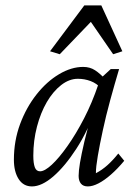

<svg xmlns="http://www.w3.org/2000/svg" viewBox="-20 -667 496 695"><path d="M95.7 7.8Q64.5 7.8 47.4 -19Q30.3 -45.9 30.3 -88.9Q30.3 -157.2 52.7 -217.8Q75.2 -278.3 112.3 -325.2Q149.4 -372.1 193.8 -398.4Q238.3 -424.8 281.2 -424.8Q305.7 -424.8 324.2 -412.6Q342.8 -400.4 362.3 -378.9L346.7 -346.7Q330.1 -365.2 308.1 -373.5Q286.1 -381.8 261.7 -381.8Q230.5 -381.8 201.2 -358.9Q171.9 -335.9 149.4 -297.4Q127 -258.8 113.8 -208.5Q100.6 -158.2 100.6 -103.5Q100.6 -76.2 106 -61.5Q111.3 -46.9 125 -46.9Q141.6 -46.9 167.5 -70.8Q193.4 -94.7 224.1 -138.2Q254.9 -181.6 284.2 -238.3Q313.5 -294.9 335.9 -361.3L343.8 -382.8L380.9 -417H411.1Q394.5 -361.3 378.9 -304.2Q363.3 -247.1 352.1 -194.8Q340.8 -142.6 334 -102.5Q327.1 -62.5 327.1 -40Q349.6 -51.8 369.1 -69.3Q388.7 -86.9 408.2 -111.3L429.7 -85Q405.3 -55.7 381.8 -35.2Q358.4 -14.6 336.9 -3.4Q315.4 7.8 297.9 7.8Q281.2 7.8 272.9 -2.4Q264.6 -12.7 264.6 -30.3Q264.6 -47.9 269.5 -77.6Q274.4 -107.4 285.6 -155.3Q296.9 -203.1 318.4 -277.3H328.1Q297.9 -192.4 256.3 -128.4Q214.8 -64.5 172.9 -28.3Q130.9 7.8 95.7 7.8ZM422.9 -481.4 389.6 -470.7 285.2 -622.1H341.8L196.3 -470.7L161.1 -481.4L285.2 -647.5H346.7Z"/></svg>

Font: Crimson Pro ExtraLight Light
Style: Italic
Weight: 300
Italic angle: -12°
Version: Version 1.002